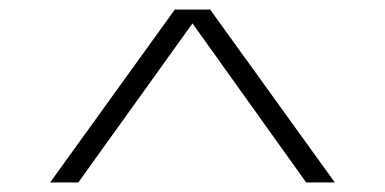

<svg xmlns="http://www.w3.org/2000/svg" viewBox="-20 -750 807 402"><path d="M85 -368 346 -730H420L681 -368H621L378 -708H388L144 -368Z"/></svg>

Font: Lexend Mega ExtraLight
Style: Regular
Weight: 250
Version: Version 1.007